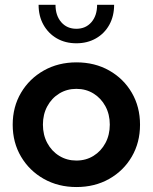

<svg xmlns="http://www.w3.org/2000/svg" viewBox="-20 -752 622 782"><path d="M291.5 9.8Q217.3 9.8 158.4 -23.4Q99.6 -56.6 65.7 -114Q31.7 -171.4 31.7 -244.1Q31.7 -316.9 65.7 -374.3Q99.6 -431.6 158.4 -464.8Q217.3 -498 291.5 -498Q366.2 -498 424.8 -464.8Q483.4 -431.6 516.8 -374.3Q550.3 -316.9 550.3 -244.1Q550.3 -171.4 516.8 -114Q483.4 -56.6 424.8 -23.4Q366.2 9.8 291.5 9.8ZM291 -98.1Q330.1 -98.1 360.8 -117.2Q391.6 -136.2 409.4 -169.4Q427.2 -202.6 427.2 -244.6Q427.2 -286.1 409.4 -319.1Q391.6 -352.1 360.8 -371.1Q330.1 -390.1 291 -390.1Q252.4 -390.1 221.4 -371.1Q190.4 -352.1 172.6 -319.1Q154.8 -286.1 154.8 -244.6Q154.8 -202.6 172.6 -169.4Q190.4 -136.2 221.4 -117.2Q252.4 -98.1 291 -98.1ZM444.8 -732.4Q444.8 -686.5 425.3 -651.1Q405.8 -615.7 370.8 -595.7Q335.9 -575.7 291 -575.7Q246.1 -575.7 211.4 -595.7Q176.8 -615.7 157 -651.1Q137.2 -686.5 137.2 -732.4H206.1Q206.1 -688.5 229.5 -661.6Q252.9 -634.8 291 -634.8Q329.1 -634.8 352.3 -661.6Q375.5 -688.5 375.5 -732.4Z"/></svg>

Font: Kumbh Sans SemiBold
Style: Regular
Weight: 600
Version: Version 1.005